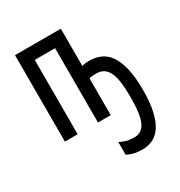

<svg xmlns="http://www.w3.org/2000/svg" viewBox="-182 -661 965 1031"><g transform="rotate(-30 300.0 -145.5)"><path d="M402.8 245.1Q373.5 245.1 351.1 239.7Q328.6 234.4 309.1 224.1V145Q329.6 155.8 349.6 161.4Q369.6 167 397 167Q421.4 167 438.5 155.5Q455.6 144 466.3 120.1Q477.1 96.2 481.9 58.8Q486.8 21.5 486.8 -30.8Q486.8 -83 481.9 -121.1Q477.1 -159.2 465.6 -184.1Q454.1 -209 435.5 -220.9Q417 -232.9 389.2 -232.9Q377.9 -232.9 366.9 -231.9Q356 -231 346.2 -228V0H267.1V-460.9H141.1V0H62V-536.1H346.2V-305.2Q356.4 -308.1 368.2 -309.6Q379.9 -311 391.1 -311Q429.2 -311 461.2 -297.1Q493.2 -283.2 515.9 -250.7Q538.6 -218.3 551.3 -164.3Q564 -110.4 564 -29.8Q564 45.9 552.2 98.4Q540.5 150.9 519.3 183.3Q498 215.8 468.5 230.5Q439 245.1 402.8 245.1Z"/></g></svg>

Font: Apple Sans Adjectives
Style: Regular
Weight: 400
Monospace: yes
Foundry: Apple Sans Adjectives
Version: Version 0.01